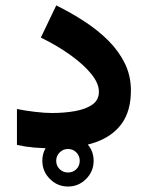

<svg xmlns="http://www.w3.org/2000/svg" viewBox="-20 -541 538 699"><path d="M184.6 44.4Q184.6 26.6 197.2 14Q209.8 1.4 227.7 1.4Q245.6 1.4 257.9 13.8Q270.3 26.3 270.3 44.5Q270.3 62.6 258 74.8Q245.8 87 227.6 87Q209.5 87 197.1 74.7Q184.6 62.3 184.6 44.4ZM134.1 44.4Q134.1 82.9 161.6 110.5Q189.2 138.1 227.7 138.1Q266.1 138.1 293.5 110.5Q320.9 82.9 320.9 44.5Q320.9 6 293.5 -21.4Q266.2 -48.7 227.7 -48.7Q189.3 -48.7 161.7 -21.4Q134.1 5.9 134.1 44.4ZM169.1 -129.6Q142.9 -129.6 108.2 -133.7Q73.5 -137.7 41.7 -144.1V-13.4Q72.7 -6.5 105.7 -3.7Q138.7 -1 176.4 -1Q263.3 -1 326 -22.4Q388.7 -43.8 422.7 -90.3Q456.6 -136.7 456.6 -211.7Q456.6 -264.8 434.7 -309.8Q412.8 -354.7 374.7 -392.9Q336.6 -431 287.6 -462.9Q238.7 -494.7 184.8 -521.3L128.7 -404.2Q188.7 -374.9 236.4 -340.6Q284.2 -306.4 312.1 -272Q340.1 -237.7 340.1 -206.9Q340.1 -176.7 315.9 -160Q291.8 -143.3 252.7 -136.4Q213.7 -129.6 169.1 -129.6Z"/></svg>

Font: Vazirmatn NL
Style: Regular
Weight: 400
Designer: Saber Rastikerdar
Foundry: Saber Rastikerdar
Version: Version 33.003